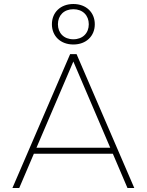

<svg xmlns="http://www.w3.org/2000/svg" viewBox="-20 -938 732 958"><path d="M650 0 362 -668H330L42 0H76L149 -171H543L616 0ZM530 -201H162L346 -631ZM346 -716C410 -716 453 -758 453 -817C453 -876 410 -918 346 -918C282 -918 239 -876 239 -817C239 -758 282 -716 346 -716ZM346 -742C299 -742 269 -773 269 -817C269 -861 299 -892 346 -892C393 -892 423 -861 423 -817C423 -773 393 -742 346 -742Z"/></svg>

Font: Gantari Thin
Style: Regular
Weight: 250
Designer: Anugrah Pasau
Foundry: Lafontype
Version: Version 1.000